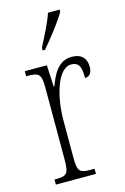

<svg xmlns="http://www.w3.org/2000/svg" viewBox="-118 -820 568 875"><g transform="rotate(-15 166.0 -383.0)"><path d="M133 -619V-606H144C184 -652 237 -721 256 -756V-766H201C186 -721 162 -676 133 -619ZM33 0H222V-24H209C152 -24 142 -30 142 -99V-274C142 -379 175 -511 242 -511C284 -511 287 -476 287 -435C312 -435 321 -454 321 -480C321 -517 300 -544 253 -544C188 -544 161 -485 142 -434H139L134 -536H30V-512H33C90 -512 101 -506 101 -437V-100C101 -30 90 -24 35 -24H33Z"/></g></svg>

Font: Noto Serif Devanagari ExtraCondensed ExtraLight
Style: Regular
Weight: 200
Width: 2
Designer: Universal Thirst, Indian Type Foundry and the Monotype Design Team
Foundry: Monotype Imaging Inc.
Version: Version 2.004